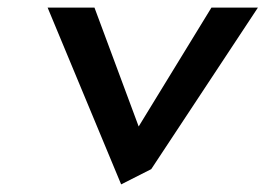

<svg xmlns="http://www.w3.org/2000/svg" viewBox="-20 -492 697 504"><path d="M228 -472H105L298 -8L377 -48L657 -472H535L344 -160Z"/></svg>

Font: Bluebird
Style: LiObl
Weight: 300
Designer: Jasper
Foundry: Cannot Into Space Fonts
Version: Version 0.98